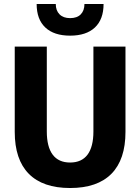

<svg xmlns="http://www.w3.org/2000/svg" viewBox="-20 -934 704 964"><path d="M54 -272V-700H215V-274Q215 -197 244.5 -157.5Q274 -118 332 -118Q390 -118 419.5 -157.5Q449 -197 449 -274V-700H610V-272Q610 -133 539.5 -61.5Q469 10 332 10Q195 10 124.5 -61.5Q54 -133 54 -272ZM164 -914H260Q260 -881 279 -862Q298 -843 332 -843Q367 -843 385.5 -862Q404 -881 404 -914H500Q500 -837 456.5 -796Q413 -755 332 -755Q251 -755 207.5 -796Q164 -837 164 -914Z"/></svg>

Font: Sarabun ExtraBold
Style: Regular
Weight: 800
Version: Version 1.000; ttfautohint (v1.6)